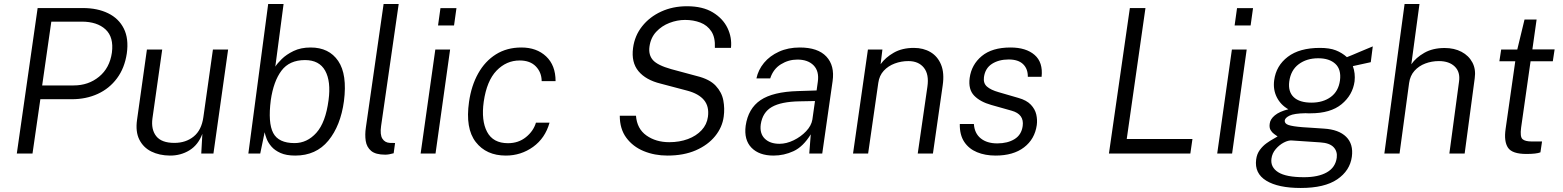

<svg xmlns="http://www.w3.org/2000/svg" viewBox="-20 -763 7767 954"><path d="M63.5 0 167 -723H392Q464 -723 517 -697.2Q570 -671.5 595.2 -621.2Q620.5 -571 610 -497Q599 -424.5 561.2 -373.8Q523.5 -323 465.8 -296.5Q408 -270 337 -270H180.5L141.5 0ZM189.5 -338.5H346Q419.5 -338.5 472.2 -381.8Q525 -425 536 -501.5Q546 -578.5 504.2 -617Q462.5 -655.5 386 -655.5H235Z M824 10Q771.5 9.5 731.8 -10.2Q692 -30 672.2 -69.5Q652.5 -109 661 -168L710 -517H786L737.5 -175Q730 -120 756.2 -86.5Q782.5 -53 846.5 -53Q903.5 -53 942.5 -84.8Q981.5 -116.5 990.5 -181L1038 -517H1113.5L1040.5 0H980L985.5 -98Q964.5 -42.5 921 -16Q877.5 10.5 824 10Z M1447 10Q1402.5 10 1374 -2.8Q1345.5 -15.5 1329 -34.5Q1312.5 -53.5 1305 -73Q1297.5 -92.5 1295 -106L1273 0H1214L1312.5 -743H1389L1348 -432Q1357 -447 1379.8 -469.5Q1402.5 -492 1438.5 -509.5Q1474.5 -527 1523.5 -527Q1615 -527 1660.5 -460Q1706 -393 1689 -260.5Q1672.5 -138.5 1611.5 -64.2Q1550.5 10 1447 10ZM1443.5 -52Q1506 -52 1552 -103.2Q1598 -154.5 1612.5 -265.5Q1625 -358.5 1595.8 -411.5Q1566.5 -464.5 1495.5 -464.5Q1418 -464.5 1378.5 -411.8Q1339 -359 1325.5 -265.5Q1311 -152.5 1337.5 -102.2Q1364 -52 1443.5 -52Z M1894 5.5Q1846.5 5.5 1824.2 -13.2Q1802 -32 1797.2 -62.8Q1792.5 -93.5 1798 -130L1886 -743H1961L1873.5 -136.5Q1867.5 -94 1879.8 -74.2Q1892 -54.5 1916.5 -53L1943 -52.5L1936 -1.5Q1912 5.5 1894 5.5Z M2156.5 -636.5 2168.5 -722.5H2248L2236 -636.5ZM2070 0 2143 -517H2216.5L2144 0Z M2493.5 10Q2396 10 2343.8 -57.5Q2291.5 -125 2310.5 -257Q2322 -337.5 2356 -398.2Q2390 -459 2444.2 -493Q2498.5 -527 2570.5 -527Q2646.5 -527 2693.5 -482.8Q2740.5 -438.5 2740.5 -360H2671.5Q2671 -403.5 2642.5 -433Q2614 -462.5 2562 -462.5Q2496 -462.5 2447.2 -412Q2398.5 -361.5 2383.5 -257.5Q2370.5 -164 2400.2 -107.8Q2430 -51.5 2504 -51.5Q2556 -51.5 2593.2 -81.5Q2630.5 -111.5 2643 -153.5H2710.5Q2689 -76.5 2628.8 -33.2Q2568.5 10 2493.5 10Z M3296.5 10Q3232.5 10 3178.5 -12.2Q3124.5 -34.5 3092 -78.5Q3059.5 -122.5 3059.5 -188H3140Q3145 -123 3192 -89.8Q3239 -56.5 3305.5 -56.5Q3356 -56.5 3397.8 -72Q3439.5 -87.5 3466 -116Q3492.5 -144.5 3497.5 -182.5Q3504.5 -234 3478 -265.8Q3451.5 -297.5 3395 -312.5L3262.5 -347.5Q3189 -365.5 3152.5 -409.2Q3116 -453 3125.5 -524.5Q3133.5 -585.5 3170.5 -632.2Q3207.5 -679 3265.2 -705.5Q3323 -732 3393.5 -732Q3471.5 -732 3521.8 -701.5Q3572 -671 3594.8 -623.8Q3617.5 -576.5 3612 -525H3532Q3534.5 -577 3514.5 -607.2Q3494.5 -637.5 3460 -650.8Q3425.5 -664 3384 -664Q3345 -664 3306.5 -649.2Q3268 -634.5 3240.5 -605Q3213 -575.5 3207 -531Q3201.5 -490 3224.5 -464.2Q3247.5 -438.5 3315 -419.5L3443 -385Q3506 -369.5 3536.2 -337Q3566.5 -304.5 3574 -264.2Q3581.5 -224 3576 -184Q3569 -130.5 3533.2 -86.5Q3497.5 -42.5 3437.5 -16.2Q3377.5 10 3296.5 10Z M3823.5 10Q3752 10 3714 -29Q3676 -68 3685 -138Q3697.5 -224 3759 -265.5Q3820.5 -307 3945 -310.5L4037.5 -313.5L4043.5 -356.5Q4051 -409 4022.8 -438Q3994.5 -467 3942 -467Q3898 -467 3860 -443.5Q3822 -420 3807 -373.5H3738.5Q3747.5 -416 3776.2 -450.8Q3805 -485.5 3850.5 -506.2Q3896 -527 3954 -527Q4044 -527 4086 -482Q4128 -437 4117 -360L4065.5 0H4001L4008.5 -95.5Q3970.5 -34 3923 -12Q3875.5 10 3823.5 10ZM3853 -48.5Q3887.5 -48.5 3923.5 -66Q3959.5 -83.5 3985.5 -111Q4011.5 -138.5 4016.5 -169L4029.5 -261L3953 -259.5Q3861.5 -258 3815.2 -231.5Q3769 -205 3760 -145Q3754 -99.5 3780 -74Q3806 -48.5 3853 -48.5Z M4218.5 0 4292.5 -517H4364.5L4355.5 -444Q4379.5 -477.5 4421 -501.2Q4462.5 -525 4521 -525Q4568 -525 4603.5 -504Q4639 -483 4656 -441.5Q4673 -400 4664 -338.5L4615.5 0H4540L4588 -332Q4597 -393.5 4570.5 -426.5Q4544 -459.5 4493.5 -459.5Q4458 -459.5 4425.8 -447.5Q4393.5 -435.5 4371.2 -411.5Q4349 -387.5 4344 -351L4293.5 0Z M4926.5 10Q4875 10 4834.5 -6.8Q4794 -23.5 4771 -58.2Q4748 -93 4749 -147H4819Q4822 -100.5 4853 -75.5Q4884 -50.5 4935 -50.5Q4986.5 -50.5 5021 -71.8Q5055.5 -93 5061.5 -137Q5069.5 -195.5 5006.5 -213L4905.5 -241.5Q4850 -257 4820.2 -288Q4790.5 -319 4798 -375.5Q4807 -442 4858.2 -484.5Q4909.5 -527 5001 -527Q5078 -527 5120.5 -490.2Q5163 -453.5 5155.5 -381.5H5087Q5087.5 -421 5063.5 -444.2Q5039.5 -467.5 4992 -467.5Q4943 -467.5 4909 -445.8Q4875 -424 4869 -379.5Q4865 -349.5 4884 -332.8Q4903 -316 4942 -305L5040 -276.5Q5081 -265 5102 -242.8Q5123 -220.5 5129 -194Q5135 -167.5 5131.5 -141.5Q5121.5 -71.5 5068.2 -30.8Q5015 10 4926.5 10Z M5490 0 5594 -723H5671.5L5578.5 -72.5H5905L5894.5 0Z M6114.5 -636.5 6126.5 -722.5H6206L6194 -636.5ZM6028 0 6101 -517H6174.5L6102 0Z M6443 171Q6331 171 6271.8 134.8Q6212.5 98.5 6221.5 29.5Q6225 2 6239.8 -18Q6254.5 -38 6273 -51.2Q6291.5 -64.5 6307 -72.8Q6322.5 -81 6328 -85Q6321 -90 6310.5 -97.5Q6300 -105 6293 -117.2Q6286 -129.5 6289 -149Q6291.5 -171 6314.5 -190Q6337.5 -209 6381.5 -220Q6343 -242 6324 -280Q6305 -318 6311 -364Q6320.5 -436.5 6378.8 -480.8Q6437 -525 6538.5 -525Q6586.5 -525 6617.2 -513Q6648 -501 6672.5 -479Q6680.5 -482 6697.8 -489.2Q6715 -496.5 6735.5 -505.2Q6756 -514 6773.8 -521.2Q6791.5 -528.5 6801 -532.5L6791 -454L6702 -434.5Q6715 -398.5 6710.5 -358.5Q6701 -290.5 6646 -245.2Q6591 -200 6491.5 -200Q6485.5 -200 6478.2 -200Q6471 -200 6467 -200.5Q6410 -199.5 6387.5 -188.5Q6365 -177.5 6363.5 -164Q6362.5 -148.5 6382.5 -141.8Q6402.5 -135 6452 -131Q6471.5 -129.5 6498.5 -128Q6525.5 -126.5 6558 -124Q6632 -119.5 6668.8 -83.2Q6705.5 -47 6697 16Q6687.5 85 6624.5 128Q6561.5 171 6443 171ZM6496.5 -253Q6553.5 -253 6592 -281Q6630.5 -309 6638 -363.5Q6645 -418 6615 -445.8Q6585 -473.5 6530 -473.5Q6472.5 -473.5 6433 -444Q6393.5 -414.5 6386 -358Q6379.5 -307.5 6408.2 -280.2Q6437 -253 6496.5 -253ZM6459.5 117.5Q6530.5 117.5 6573 93.2Q6615.5 69 6622 20.5Q6626 -11 6606.2 -31.8Q6586.5 -52.5 6540.5 -55.5L6399 -65Q6381.5 -66.5 6359 -54.8Q6336.5 -43 6318.8 -22.2Q6301 -1.5 6297.5 25.5Q6292 68 6331.2 92.8Q6370.5 117.5 6459.5 117.5Z M6858.5 0 6959 -743H7033L6992.5 -443.5Q7015 -476.5 7057 -500.5Q7099 -524.5 7158 -524.5Q7206 -524.5 7242 -505.5Q7278 -486.5 7296 -452.5Q7314 -418.5 7307.5 -374L7257.5 0H7181.5L7229.5 -357Q7236.5 -405 7208.5 -432.2Q7180.5 -459.5 7129.5 -459.5Q7094 -459.5 7062 -447.5Q7030 -435.5 7008.2 -411.2Q6986.5 -387 6981.5 -350.5L6934 0Z M7564.5 2Q7493.5 2 7472.8 -29.2Q7452 -60.5 7461 -122.5L7509 -458.5H7430L7439 -517H7519L7555 -666H7615L7594 -517.5H7704.5L7695.5 -458.5H7585L7538 -128.5Q7532 -83.5 7544.8 -71.8Q7557.5 -60 7592 -60H7642L7634 -6Q7613.5 2 7564.5 2Z"/></svg>

Font: Public Sans Light
Style: Italic
Weight: 300
Italic angle: -8°
Designer: The Public Sans project authors (U.S. Web Design System). Libre Franklin designed by Pablo Impallari and Rodrigo Fuenzal
Version: Version 1.007; ttfautohint (v1.8.1) -l 8 -r 50 -G 200 -x 14 